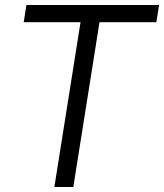

<svg xmlns="http://www.w3.org/2000/svg" viewBox="-20 -750 658 770"><path d="M198 0 303 -661H75L86 -730H618L607 -661H379L274 0Z"/></svg>

Font: Sora Light
Style: Italic
Weight: 300
Designer: Jonathan Barnbrook, Juli√°n Moncada
Version: Version 1.000